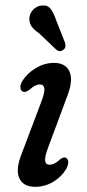

<svg xmlns="http://www.w3.org/2000/svg" viewBox="-20 -693 326 722"><path d="M167 -73.5Q175 -73.5 184 -77.8Q193 -82 205 -93Q219 -104.5 228 -99.5Q235.5 -96 236.5 -85Q237.5 -74 229.5 -58.5Q212 -28.5 180.5 -9.5Q149 9.5 112.5 9.5Q67 9.5 52.5 -23Q38 -55.5 61 -113.5L135 -309.5Q148.5 -344.5 146.8 -360Q145 -375.5 129 -375.5Q112.5 -375.5 90 -355Q75 -344 66 -348.5Q58 -351.5 56.8 -362.5Q55.5 -373.5 64 -388.5Q82 -417.5 114.8 -437Q147.5 -456.5 182.5 -456.5Q227 -456.5 241.5 -423.8Q256 -391 232.5 -330.5L160.5 -137Q148 -103.5 149.8 -88.5Q151.5 -73.5 167 -73.5ZM190 -620 224.5 -532.5Q226.5 -525.5 226 -518.5Q225.5 -511.5 218.5 -506Q206.5 -496 193 -505L128.5 -566.5Q107.5 -581 98.5 -594.2Q89.5 -607.5 90.5 -626Q91.5 -642 104 -655.8Q116.5 -669.5 135 -672Q158 -675 169.5 -660.8Q181 -646.5 190 -620Z"/></svg>

Font: Fraunces 72pt SuperSoft
Style: Italic
Weight: 400
Italic angle: -16°
Version: Version 1.000;[b76b70a41]